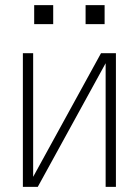

<svg xmlns="http://www.w3.org/2000/svg" viewBox="-20 -727 540 747"><path d="M69 0V-520H109V-39L373 -520H431V0H391V-481L127 0ZM313 -633V-707H387V-633ZM113 -633V-707H187V-633Z"/></svg>

Font: Iosevka SS04 Extralight
Style: Regular
Weight: 200
Monospace: yes
Designer: Belleve Invis
Foundry: Belleve Invis
Version: Version 19.0.0; ttfautohint (v1.8.4)